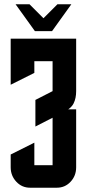

<svg xmlns="http://www.w3.org/2000/svg" viewBox="-20 -875 415 895"><path d="M222.7 -730H142.6L52.7 -855H117.7L182.6 -790L247.6 -855H312.5ZM29.8 -694.8H335V-450.2Q335 -417 323.2 -393.1Q315.4 -377.4 297.9 -365.2H335V-95.2Q335 -55.2 308.6 -27.3Q282.7 0 245.1 0H120.1Q82.5 0 56.6 -27.3Q29.8 -55.7 29.8 -95.2V-154.8L140.1 -210V-105H225.1V-326.2L145 -285.2V-409.2L225.1 -450.2V-589.8H140.1V-535.2L29.8 -480Z"/></svg>

Font: Horta
Style: Regular
Weight: 600
Width: 3
Version: Version 0.11